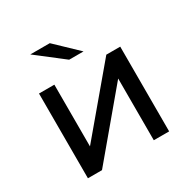

<svg xmlns="http://www.w3.org/2000/svg" viewBox="-165 -888 1024 1040"><g transform="rotate(-30 347.0 -368.5)"><path d="M93 -530V0H181L505 -386V0H601V-530H514L189 -144V-530ZM158 -737 326 -607H416L280 -737Z"/></g></svg>

Font: Rookery
Style: Regular
Weight: 400
Designer: Ryan Kimball / Julieta Ulanovsky
Foundry: Motorola Mobility LLC.
Version: Version 1.0